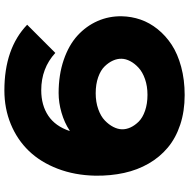

<svg xmlns="http://www.w3.org/2000/svg" viewBox="-13 -847 871 885"><g transform="rotate(-90 422.5 -404.5)"><path d="M594.2 -279.8Q594.7 -299.3 585.9 -319.1Q577.1 -338.9 559.3 -357.4Q541.5 -376 509 -387.5Q476.6 -398.9 435.1 -398.9Q395 -398.9 362.1 -387.2Q329.1 -375.5 309.8 -356.9Q290.5 -338.4 280 -317.9Q269.5 -297.4 269 -277.8Q268.6 -258.3 277.6 -238.5Q286.6 -218.8 304.4 -200.7Q322.3 -182.6 354.5 -171.4Q386.7 -160.2 428.2 -160.2Q467.8 -160.2 500.5 -171.6Q533.2 -183.1 552.7 -201.2Q572.3 -219.2 583 -239.5Q593.8 -259.8 594.2 -279.8ZM790 -278.8Q789.1 -233.9 774.7 -192.1Q760.3 -150.4 730.5 -113.3Q700.7 -76.2 658.7 -48.6Q616.7 -21 556.9 -4.9Q497.1 11.2 426.8 11.2Q352.1 11.2 290.3 -9.3Q228.5 -29.8 184.6 -66.7Q140.6 -103.5 111.1 -154.8Q81.5 -206.1 67.9 -268.1Q54.2 -330.1 55.2 -400.9Q57.1 -495.6 87.4 -574.5Q117.7 -653.3 169.4 -707Q221.2 -760.7 293 -790.3Q364.7 -819.8 448.2 -819.8Q641.6 -819.8 751 -714.8L621.1 -585Q550.3 -649.9 449.2 -649.9Q379.9 -649.9 331.5 -617.4Q283.2 -585 261.2 -519H263.2Q299.3 -543 345.5 -556.4Q391.6 -569.8 436 -569.8Q520 -569.8 588.6 -546.4Q657.2 -522.9 701.2 -482.7Q745.1 -442.4 768.1 -390.1Q791 -337.9 790 -278.8Z"/></g></svg>

Font: Sinkin Sans 800 Black
Style: Regular
Weight: 900
Designer: Keith Bates
Foundry: K-Type
Version: Sinkin Sans (version 1.0)  by Keith Bates   •   © 2014   www